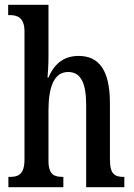

<svg xmlns="http://www.w3.org/2000/svg" viewBox="-20 -780 560 800"><path d="M15 0H244V-43H242C207 -43 182 -51 182 -110V-319C182 -415 204 -480 264 -480C319 -480 339 -430 339 -343V0H498V-43H496C460 -43 438 -52 438 -115V-350C438 -487 393 -547 307 -547C237 -547 201 -503 182 -457H178C179 -468 182 -507 182 -542V-760H14V-717H22C50 -717 82 -708 82 -650V-115C82 -52 55 -43 21 -43H15Z"/></svg>

Font: Noto Serif Armenian ExtraCondensed Medium
Style: Regular
Weight: 500
Width: 2
Designer: Monotype Design Team
Foundry: Monotype Imaging Inc.
Version: Version 2.008